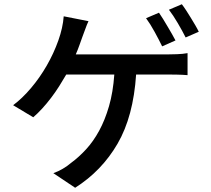

<svg xmlns="http://www.w3.org/2000/svg" viewBox="-20 -823 996 907"><path d="M42 -326Q85 -358 126.5 -407Q168 -456 201 -513.5Q234 -571 255.5 -631.5Q277 -692 281 -746L398 -723Q390 -706 383 -686Q376 -666 370 -651Q363 -632 355.5 -610.5Q348 -589 338 -566H772Q790 -566 817 -567Q844 -568 866 -572V-468Q842 -470 815.5 -470.5Q789 -471 772 -471H623Q610 -273 535.5 -144.5Q461 -16 335 64L232 -5Q255 -13 277 -26Q299 -39 315 -53Q352 -80 386.5 -117.5Q421 -155 448.5 -205.5Q476 -256 495 -321.5Q514 -387 520 -471H293Q278 -445 260 -416.5Q242 -388 221.5 -361Q201 -334 179.5 -310.5Q158 -287 137 -269ZM746 -604Q732 -633 711 -671.5Q690 -710 670 -737L731 -763Q740 -750 750.5 -733Q761 -716 771.5 -698Q782 -680 792 -663Q802 -646 809 -632ZM857 -646Q842 -676 820 -713.5Q798 -751 778 -777L839 -803Q849 -790 860 -773Q871 -756 882 -738Q893 -720 903 -703Q913 -686 919 -673Z"/></svg>

Font: Kinto Sans Med
Style: Regular
Weight: 500
Designer: Authors: Ryoko NISHIZUKA  (kana & ideographs); Paul D. Hunt (Latin, Greek & Cyrillic); Wenlong ZHANG  (bopomofo); Sandol
Foundry: Adobe Systems Incorporated, ookami Inc.
Version: Version 0.001